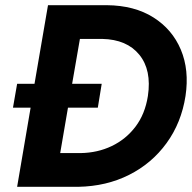

<svg xmlns="http://www.w3.org/2000/svg" viewBox="-20 -720 740 740"><path d="M282 0H46L98 -305H30L46 -397H113L165 -700H392Q498 -699 571 -653Q644 -607 677 -528.5Q710 -450 695 -350Q679 -247 622 -168.5Q565 -90 477.5 -46Q390 -2 282 0ZM357 -305H242L212 -130H291Q356 -131 410.5 -157Q465 -183 502 -231.5Q539 -280 550 -350Q565 -450 517 -509Q469 -568 374 -570H288L258 -397H372Z"/></svg>

Font: Von Semi
Style: Italic
Weight: 600
Version: Version 4.000; ttfautohint (v1.8.4.7-5d5b)